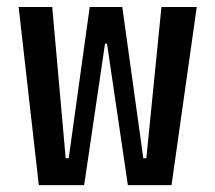

<svg xmlns="http://www.w3.org/2000/svg" viewBox="-20 -538 626 558"><path d="M351.6 0H478.5L551.8 -517.6H449.2L405.3 -78.1H396.5L335.4 -517.6H240.7L179.7 -78.1H170.9L131.8 -517.6H34.2L92.8 0H224.6L285.2 -411.1H291Z"/></svg>

Font: Cascadia Code PL
Style: Regular
Weight: 400
Monospace: yes
Designer: Aaron Bell
Foundry: Saja Typeworks
Version: Version 2404.023